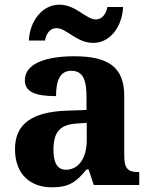

<svg xmlns="http://www.w3.org/2000/svg" viewBox="-20 -789 645 819"><path d="M378 -606C449 -606 501 -674 505 -759H438C434 -732 416 -706 389 -706C347 -706 304 -769 233 -769C161 -769 107 -700 103 -616H172C176 -643 192 -669 221 -669C264 -669 306 -606 378 -606ZM201 10C276 10 305 -13 349 -66H358L380 0H574V-55H570C525 -55 510 -71 510 -125V-380C510 -505 439 -549 296 -549C181 -549 86 -520 86 -447C86 -397 130 -379 219 -379C219 -447 237 -487 284 -487C335 -487 349 -447 349 -374V-320L267 -317C118 -312 44 -262 44 -153C44 -42 113 10 201 10ZM261 -65C225 -65 208 -94 208 -150C208 -221 232 -258 308 -262L350 -265V-191C350 -114 315 -65 261 -65Z"/></svg>

Font: Noto Serif Hentaigana Bold
Style: Regular
Weight: 700
Designer: Kazuhiro Yamada
Foundry: nipponia
Version: Version 1.000